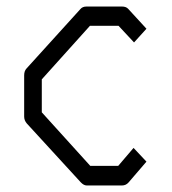

<svg xmlns="http://www.w3.org/2000/svg" viewBox="-20 -617 526 588"><path d="M428.5 -529 390.5 -487 343 -538H255.5L108 -374V-273L256.5 -109H342L389 -164L428.5 -122L373.5 -58Q365.5 -49 353.5 -49H245.5Q236.5 -49 227 -59L62 -239Q54 -248.5 54 -260V-386Q54 -399.5 61 -407L226 -589Q232.5 -597 245 -597H353.5Q366 -597 372.5 -590Z"/></svg>

Font: 3270 Nerd Font Mono SemCond
Style: Regular
Weight: 400
Monospace: yes
Version: Version 3.0.1;Nerd Fonts 3.1.1